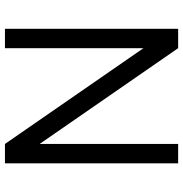

<svg xmlns="http://www.w3.org/2000/svg" viewBox="-2 -738 740 776"><g transform="rotate(90 368.0 -350.0)"><path d="M96.3 -700V0H174.7V-559.8L561.8 0H640.2V-700H561.8V-140.2L174.7 -700Z"/></g></svg>

Font: Unageo Variable
Style: Regular
Weight: 300
Designer: Richard Sepsi
Foundry: Richard Sepsi
Version: Version 2.200